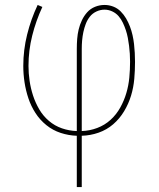

<svg xmlns="http://www.w3.org/2000/svg" viewBox="-20 -540 640 775"><path d="M290 215V8Q257 7 225 -3.5Q193 -14 167 -35Q141 -56 123 -84Q105 -112 94.5 -143.5Q84 -175 79 -208Q74 -241 74 -274Q74 -338 89.5 -400.5Q105 -463 132 -520L151 -512Q125 -456 110 -396Q95 -336 95 -274Q95 -244 99.5 -213.5Q104 -183 113.5 -154Q123 -125 138.5 -98.5Q154 -72 177.5 -52Q201 -32 230 -22Q259 -12 290 -11V-343Q290 -363 291.5 -382.5Q293 -402 297.5 -421Q302 -440 310.5 -458Q319 -476 332 -490.5Q345 -505 363.5 -512.5Q382 -520 402 -520Q420 -520 437 -513.5Q454 -507 467 -494Q480 -481 489 -465.5Q498 -450 504.5 -433Q511 -416 515 -398Q519 -380 521 -362.5Q523 -345 524 -326.5Q525 -308 525 -290Q525 -256 522 -221.5Q519 -187 509 -154Q499 -121 481 -91Q463 -61 437 -38.5Q411 -16 378 -4.5Q345 7 310 8V215ZM310 -11Q342 -12 372.5 -23.5Q403 -35 426.5 -56.5Q450 -78 465.5 -106Q481 -134 490 -164.5Q499 -195 502 -227Q505 -259 505 -291Q505 -307 504 -323Q503 -339 501 -355Q499 -371 496 -387Q493 -403 488 -418Q483 -433 476 -448Q469 -463 458.5 -475Q448 -487 433 -494Q418 -501 402 -501Q385 -501 369 -493.5Q353 -486 342.5 -472.5Q332 -459 326 -443Q320 -427 316.5 -410.5Q313 -394 311.5 -377Q310 -360 310 -343Z"/></svg>

Font: Iosevka SS04 Thin Extended
Style: Regular
Weight: 100
Width: 7
Monospace: yes
Designer: Belleve Invis
Foundry: Belleve Invis
Version: Version 19.0.0; ttfautohint (v1.8.4)